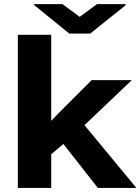

<svg xmlns="http://www.w3.org/2000/svg" viewBox="-20 -921 688 941"><path d="M67.4 0V-750.5H231V-328.6L267.6 -366.7L429.2 -528.3H626L394 -307.6L648.4 0H459.5L290.5 -215.3L231 -165V0ZM147 -896.5V-900.9H286.1L370.6 -838.4L455.6 -900.9H595.7V-895.5L421.9 -756.3H319.8Z"/></svg>

Font: Bert Sans Black
Style: Regular
Weight: 900
Designer: Christian Robertson, Adam Twardoch, & Cristiano Sobral
Foundry: Google
Version: Version 12.135;January 10, 2020;FontCreator 12.0.0.2547 64-b